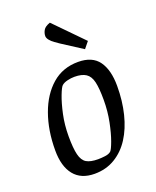

<svg xmlns="http://www.w3.org/2000/svg" viewBox="-139 -814 735 904"><g transform="rotate(-20 229.0 -361.5)"><path d="M178 9Q110 9 75 -34.5Q40 -78 40 -158Q40 -258 69 -338.5Q98 -419 152 -466Q206 -513 283 -513Q354 -513 386 -468.5Q418 -424 418 -344Q418 -269 402 -204.5Q386 -140 355.5 -92.5Q325 -45 280 -18Q235 9 178 9ZM216 -50Q232 -50 251.5 -52.5Q271 -55 281 -64Q289 -72 302 -107.5Q315 -143 325.5 -195Q336 -247 336 -304Q336 -362 328.5 -394Q321 -426 300.5 -439.5Q280 -453 243 -453Q226 -453 207.5 -448.5Q189 -444 179 -435Q171 -428 157.5 -393Q144 -358 133 -307Q122 -256 122 -199Q122 -139 130 -106.5Q138 -74 158 -62Q178 -50 216 -50ZM335 -558 234 -623Q224 -630 211 -639Q198 -648 189 -659Q180 -670 180 -680Q180 -694 188 -708.5Q196 -723 222 -732L361 -590Z"/></g></svg>

Font: Faustina VF Beta
Style: Italic
Weight: 400
Italic angle: -8°
Designer: Alfonso Garcia
Foundry: Omnibus-Type
Version: Version 1.006